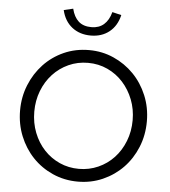

<svg xmlns="http://www.w3.org/2000/svg" viewBox="-61 -984 932 1050"><g transform="rotate(5 405.0 -459.0)"><path d="M57 0ZM753 -350Q753 -274 726 -208Q699 -142 652 -93.5Q605 -45 541.5 -17Q478 11 405 11Q331 11 267 -17.5Q203 -46 156.5 -95Q110 -144 83.5 -209.5Q57 -275 57 -350Q57 -424 83.5 -489.5Q110 -555 156.5 -604.5Q203 -654 266.5 -682.5Q330 -711 405 -711Q477 -711 540 -683Q603 -655 650.5 -606.5Q698 -558 725.5 -492Q753 -426 753 -350ZM675 -350Q675 -410 654.5 -462.5Q634 -515 598 -555Q562 -595 512.5 -618Q463 -641 405 -641Q348 -641 298.5 -618.5Q249 -596 212.5 -556.5Q176 -517 155.5 -464Q135 -411 135 -350Q135 -288 156 -234.5Q177 -181 213.5 -142Q250 -103 299 -81Q348 -59 405 -59Q461 -59 510.5 -81Q560 -103 596.5 -142Q633 -181 654 -234.5Q675 -288 675 -350ZM406 -837Q447 -837 474 -860.5Q501 -884 513 -929Q526 -926 538 -923Q550 -920 563 -917Q549 -857 507.5 -824Q466 -791 406 -791Q345 -791 303 -824Q261 -857 247 -917L298 -929Q309 -884 335 -860.5Q361 -837 406 -837Z"/></g></svg>

Font: Rosa Sans Light
Style: Regular
Weight: 300
Designer: Pentagram / MCKL
Foundry: Pentagram / MCKL
Version: Version 1.005;September 16, 2019;FontCreator 11.5.0.2425 64-